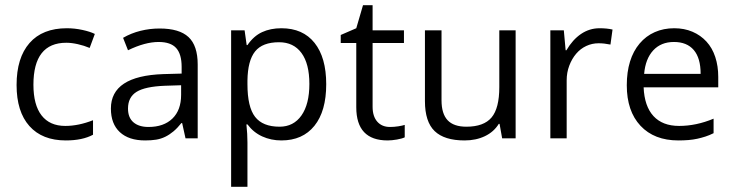

<svg xmlns="http://www.w3.org/2000/svg" viewBox="-20 -534 2833 741"><path d="M234 8Q143 8 93.5 -47.5Q44 -103 44 -206Q44 -311 94 -368Q144 -425 238 -425Q268 -425 298 -418.5Q328 -412 346 -403L326 -349Q305 -358 280.5 -363.5Q256 -369 236 -369Q109 -369 109 -207Q109 -129 140.5 -88.5Q172 -48 232 -48Q283 -48 339 -70V-14Q298 8 234 8Z M696 0 683 -59H680Q665 -40 649.5 -27Q634 -14 617.5 -6Q601 2 582.5 5Q564 8 540 8Q477 8 442.5 -24Q408 -56 408 -115Q408 -241 610 -248L681 -250V-276Q681 -325 660 -348.5Q639 -372 592 -372Q540 -372 474 -340L455 -388Q486 -406 522 -415Q558 -424 596 -424Q672 -424 707.5 -391Q743 -358 743 -285V0ZM553 -44Q612 -44 645.5 -76.5Q679 -109 679 -168V-205L616 -203Q540 -200 507 -179.5Q474 -159 474 -115Q474 -80 495 -62Q516 -44 553 -44Z M1066 8Q1026 8 992 -7.5Q958 -23 935 -54H931Q935 -17 935 16V187H872V-417H924L932 -360H935Q959 -395 991.5 -410Q1024 -425 1066 -425Q1149 -425 1194 -368.5Q1239 -312 1239 -209Q1239 -105 1193.5 -48.5Q1148 8 1066 8ZM1057 -371Q993 -371 964.5 -335.5Q936 -300 935 -223V-209Q935 -121 964.5 -83Q994 -45 1059 -45Q1113 -45 1143.5 -88.5Q1174 -132 1174 -210Q1174 -288 1143.5 -329.5Q1113 -371 1057 -371Z M1485 -44Q1501 -44 1517 -46.5Q1533 -49 1542 -52V-4Q1532 1 1512 4.5Q1492 8 1476 8Q1355 8 1355 -120V-368H1295V-399L1355 -425L1381 -514H1418V-417H1539V-368H1418V-122Q1418 -85 1436 -64.5Q1454 -44 1485 -44Z M1684 -417V-147Q1684 -95 1707.5 -70Q1731 -45 1780 -45Q1847 -45 1877 -80.5Q1907 -116 1907 -198V-417H1970V0H1918L1908 -56H1905Q1886 -25 1851.5 -8.5Q1817 8 1773 8Q1695 8 1657.5 -28Q1620 -64 1620 -144V-417Z M2294 -425Q2322 -425 2344 -420L2336 -362Q2312 -367 2290 -367Q2265 -367 2242.5 -356.5Q2220 -346 2203.5 -326.5Q2187 -307 2177 -280.5Q2167 -254 2167 -224V0H2104V-417H2156L2163 -340H2166Q2190 -381 2222.5 -403Q2255 -425 2294 -425Z M2598 8Q2505 8 2452 -48.5Q2399 -105 2399 -205Q2399 -256 2411.5 -296.5Q2424 -337 2448.5 -366Q2473 -395 2507 -410Q2541 -425 2582 -425Q2621 -425 2652.5 -411.5Q2684 -398 2706.5 -373.5Q2729 -349 2740.5 -314Q2752 -279 2752 -237V-197H2464Q2467 -124 2502 -86Q2537 -48 2601 -48Q2667 -48 2734 -76V-20Q2718 -12 2702.5 -7Q2687 -2 2671 1.5Q2655 5 2637 6.5Q2619 8 2598 8ZM2581 -372Q2531 -372 2501 -339.5Q2471 -307 2466 -249H2684Q2684 -310 2657.5 -341Q2631 -372 2581 -372Z"/></svg>

Font: UN Bangla
Style: Regular
Weight: 400
Designer: Desinged by Rajon, Unicode developed by Rashed (IMGN)
Version: Version 2.001;March 19, 2023;FontCreator 14.0.0.2901 64-bit